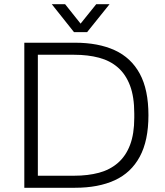

<svg xmlns="http://www.w3.org/2000/svg" viewBox="-20 -888 779 908"><path d="M95 0V-686H335Q445 -686 522.5 -650.5Q600 -615 641 -539.5Q682 -464 682 -343Q682 -223 641 -147Q600 -71 522.5 -35.5Q445 0 335 0ZM159 -57H331Q396 -57 448 -71Q500 -85 537.5 -117.5Q575 -150 595 -202.5Q615 -255 615 -331V-351Q615 -430 595 -483Q575 -536 538 -568.5Q501 -601 448.5 -615Q396 -629 331 -629H159ZM225 -868H288L378 -755H344L435 -868H498L392 -736H330Z"/></svg>

Font: Archivo SemiBold ExtraLight
Style: Regular
Weight: 250
Version: Version 2.001